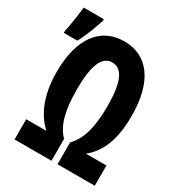

<svg xmlns="http://www.w3.org/2000/svg" viewBox="-229 -883 912 995"><g transform="rotate(30 227.5 -385.5)"><path d="M-45 -620V-606H36C63 -655 82 -711 99 -759V-771H-21C-24 -744 -37 -647 -45 -620ZM10 0H231V-131C182 -179 160 -260 160 -387C160 -528 188 -599 250 -599C313 -599 341 -527 341 -390C341 -257 316 -180 267 -131V0H490V-121H367C435 -175 475 -263 475 -407C475 -619 387 -725 250 -725C107 -725 24 -612 24 -413C24 -258 76 -172 130 -121H10Z"/></g></svg>

Font: Noto Sans Mono ExtraCondensed ExtraBold
Style: Regular
Weight: 800
Width: 2
Designer: Monotype Design Team
Foundry: Monotype Imaging Inc.
Version: Version 2.014